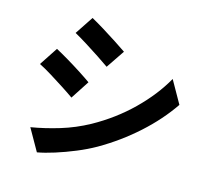

<svg xmlns="http://www.w3.org/2000/svg" viewBox="-116 -932 1233 1121"><g transform="rotate(15 500.0 -371.0)"><path d="M309 -792Q342 -774 385 -747.5Q428 -721 469.5 -694Q511 -667 537 -649L462 -538Q434 -558 393.5 -584.5Q353 -611 311 -637.5Q269 -664 236 -682ZM123 -82Q207 -96 294.5 -122.5Q382 -149 464 -194Q592 -265 692.5 -363.5Q793 -462 853 -569L930 -433Q860 -330 757.5 -237.5Q655 -145 532 -74Q481 -45 420.5 -20Q360 5 301.5 23.5Q243 42 198 50ZM155 -564Q189 -546 232.5 -520Q276 -494 317 -467.5Q358 -441 383 -423L310 -311Q282 -331 241 -357.5Q200 -384 158 -410Q116 -436 82 -453Z"/></g></svg>

Font: Source Han Sans
Style: Bold
Weight: 700
Designer: Ryoko NISHIZUKA Ë•øÂ°öÊ∂ºÂ≠ê (kana, bopomofo & ideographs); Paul D. Hunt (Latin, Greek & Cyrillic); Sandoll Communicatio
Foundry: Adobe
Version: Version 2.004;hotconv 1.0.118;makeotfexe 2.5.65603